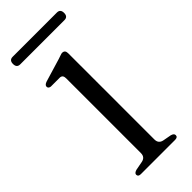

<svg xmlns="http://www.w3.org/2000/svg" viewBox="-187 -563 591 591"><g transform="rotate(-45 109.0 -267.0)"><path d="M141.5 -421.5V-46Q141.5 -28 159 -24.5L186 -19.5Q197.5 -16.5 197.5 -9Q197.5 0 185.5 0H36.5Q25 0 25 -9Q25 -15.5 36 -19L65 -24.5Q82.5 -28 82.5 -45.5V-371.5Q82.5 -385.5 71 -386.5H31Q21.5 -388 21.5 -395.5Q21.5 -402.5 32.5 -406.5L109 -429.5Q115.5 -431.5 120.8 -433.5Q126 -435.5 129 -435.5Q141.5 -435.5 141.5 -421.5ZM-2 -518Q-2 -534.5 13 -534.5H205.5Q220.5 -534.5 220.5 -518Q220.5 -501.5 205.5 -501.5H13Q-2 -501.5 -2 -518Z"/></g></svg>

Font: Fraunces 144pt S050 Light
Style: Regular
Weight: 300
Version: Version 1.000; ttfautohint (v1.8.3)